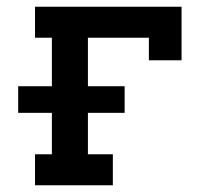

<svg xmlns="http://www.w3.org/2000/svg" viewBox="-20 -550 640 570"><path d="M84 0V-92H134V-215H34V-294H134V-438H84V-530H519V-371H422V-438H241V-294H350V-215H241V-92H315V0Z"/></svg>

Font: Iosevka Curly Slab SmBdEx
Style: Regular
Weight: 600
Width: 7
Monospace: yes
Designer: Belleve Invis
Foundry: Belleve Invis
Version: Version 11.1.0; ttfautohint (v1.8.3)